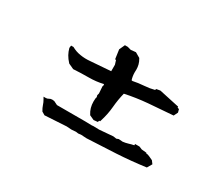

<svg xmlns="http://www.w3.org/2000/svg" viewBox="-94 -887 1188 1018"><g transform="rotate(30 500.0 -378.5)"><path d="M236.3 -203.1Q241.7 -203.1 248.5 -201.7L271.5 -190.4H444.3L484.9 -189.5L494.6 -190.4L530.3 -189.5L613.3 -196.3L632.8 -193.4L645.5 -198.2L669.9 -196.3Q686.5 -198.2 702.6 -203.1Q717.8 -208 733.4 -210.9V-218.8H760.3L778.3 -211.4L808.6 -208.5V-205.6Q820.3 -204.6 829.8 -200Q839.4 -195.3 853.5 -189L866.7 -171.4L849.6 -142.1Q759.8 -129.9 672.1 -125Q584.5 -120.1 495.1 -116.2L460.4 -118.2L444.3 -116.2L429.7 -118.2L402.3 -116.2L373 -118.2L241.2 -110.4L221.7 -122.1Q211.4 -139.2 207 -153.3Q202.6 -167.5 194.3 -181.6L187.5 -193.4H201.2Q210.4 -193.4 217.8 -198.2Q225.1 -203.1 236.3 -203.1ZM542 -564.5 541.5 -547.4Q541.5 -523.9 548.3 -502.4L553.7 -501Q585.9 -507.8 621.6 -510.3Q654.8 -512.7 681.6 -520L685.1 -527.3L708 -531.2L832 -504.4V-499L842.3 -495.1L847.2 -476.6L835 -451.7Q756.3 -446.3 685.3 -440.2Q614.3 -434.1 548.3 -419.9Q537.6 -377.9 533.4 -330.3Q529.3 -282.7 514.2 -235.8L512.7 -230.5H506.8L503.9 -221.2L479 -218.8L450.7 -231.9L449.7 -233.9Q429.7 -264.2 429.7 -304.2Q429.7 -314 430.7 -323.7L433.1 -332L430.2 -342.8L433.6 -355L430.7 -397L433.1 -403.3L432.1 -411.6Q390.1 -401.4 343.8 -401.4Q297.4 -401.4 250.5 -398.4L217.8 -413.6Q200.7 -432.1 191.4 -449Q182.1 -465.8 176.8 -485.8L178.7 -501H193.4Q218.3 -486.8 247.1 -482.4Q275.9 -477.5 307.1 -480.5L430.7 -489.7V-529.3L423.3 -553.2L417 -555.7L409.2 -611.3L424.8 -645.5H429.7H442.4L463.4 -639.6L494.1 -642.6L524.4 -625Q534.7 -607.9 538.3 -593.3Q542 -578.6 542 -564.5Z"/></g></svg>

Font: Bakudai
Style: Bold
Weight: 700
Version: Version 1.48